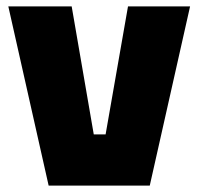

<svg xmlns="http://www.w3.org/2000/svg" viewBox="-20 -580 620 600"><path d="M132 0 6 -560H204L273 -160H310L380 -560H574L448 0Z"/></svg>

Font: Tektur ExtraBold
Style: Regular
Weight: 800
Designer: Adam Jagosz
Foundry: Adam Jagosz
Version: Version 1.005;gftools[0.9.30]